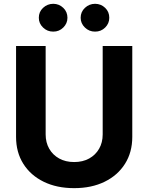

<svg xmlns="http://www.w3.org/2000/svg" viewBox="-20 -966 769 996"><path d="M512.7 -727.5H666.2V-255.9Q666.2 -176.2 628.5 -116.4Q590.8 -56.5 522.9 -23.3Q455.1 10 364.6 10Q274.2 10 206.4 -23.3Q138.6 -56.5 100.9 -116.4Q63.3 -176.2 63.3 -255.9V-727.5H216.8V-268.6Q216.8 -226.8 235.3 -194.5Q253.7 -162.2 287 -143.8Q320.2 -125.4 364.6 -125.4Q409.4 -125.4 442.6 -143.8Q475.8 -162.2 494.2 -194.5Q512.7 -226.8 512.7 -268.6ZM256.2 -802Q225.3 -801.8 203.3 -823.2Q181.2 -844.6 181.4 -873.8Q181.2 -904.4 203.3 -925.2Q225.3 -946 256.2 -946.3Q286.8 -946 308.3 -925.2Q329.9 -904.4 329.9 -873.8Q329.9 -844.6 308.3 -823.2Q286.8 -801.8 256.2 -802ZM473.2 -802Q442.6 -801.8 420.5 -823.2Q398.4 -844.6 398.4 -873.8Q398.4 -904.4 420.5 -925.2Q442.6 -946 473.2 -946.3Q504.1 -946 525.6 -925.2Q547.1 -904.4 546.9 -873.8Q547.1 -844.6 525.6 -823.2Q504.1 -801.8 473.2 -802Z"/></svg>

Font: Inter
Style: Regular
Weight: 400
Designer: Rasmus Andersson
Foundry: rsms
Version: Version 4.000;git-8c9346024